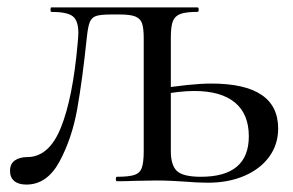

<svg xmlns="http://www.w3.org/2000/svg" viewBox="-20 -488 790 517"><path d="M7 -28Q7 -47 20 -56Q33 -65 53 -65Q112 -65 144 -144.5Q176 -224 189 -370Q191 -392 191 -399Q191 -433 175.5 -444.5Q160 -456 118 -456Q116 -456 116 -462Q116 -468 118 -468H512Q515 -468 515 -462Q515 -456 512 -456Q481 -456 466 -450.5Q451 -445 445.5 -431Q440 -417 440 -387V-81Q440 -43 456.5 -27.5Q473 -12 521 -12Q650 -12 650 -121Q650 -181 612.5 -212Q575 -243 503 -243Q463 -243 406 -232L403 -248Q495 -263 549 -263Q729 -263 729 -142Q729 -99 705 -66Q681 -33 638 -14.5Q595 4 540 4Q512 4 477 1Q462 0 442.5 -1Q423 -2 401 -2L341 -1Q324 0 295 0Q292 0 292 -6Q292 -12 295 -12Q327 -12 342 -17Q357 -22 362 -36.5Q367 -51 367 -81V-385Q367 -412 362.5 -425Q358 -438 344.5 -443.5Q331 -449 303 -449H280Q251 -449 239 -445Q227 -441 222 -429Q217 -417 214 -389Q202 -274 188 -195Q174 -116 140.5 -53.5Q107 9 51 9Q30 9 18.5 -0.5Q7 -10 7 -28Z"/></svg>

Font: Cormorant SC Medium
Style: Regular
Weight: 500
Designer: Christian Thalmann (Catharsis Fonts)
Foundry: Catharsis Fonts
Version: Version 4.000